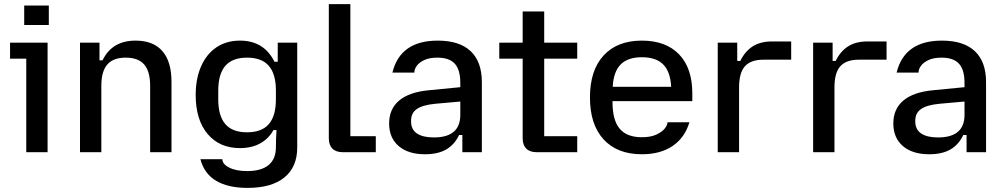

<svg xmlns="http://www.w3.org/2000/svg" viewBox="-20 -742 4900 936"><path d="M108 -456H29V-534H212V0H108ZM98 -715H218V-620H98Z M370 -534H465V-448H480Q526 -544 641 -544Q727 -544 771.5 -493Q816 -442 816 -343V0H712V-323Q712 -394 683 -427.5Q654 -461 593 -461Q532 -461 503 -427.5Q474 -394 474 -323V0H370Z M957 34H1064Q1064 58 1097.5 75Q1131 92 1185 92Q1254 92 1289.5 62.5Q1325 33 1325 -24Q1325 -63 1328 -108H1313Q1290 -66 1248.5 -43Q1207 -20 1150 -20Q1050 -20 992 -89Q934 -158 934 -279Q934 -359 960.5 -419Q987 -479 1035.5 -511.5Q1084 -544 1150 -544Q1267 -544 1318 -441H1334V-534H1429V-23Q1429 72 1366.5 123Q1304 174 1187 174Q1091 174 1033 139Q975 104 957 34ZM1184 -97Q1256 -97 1290.5 -137Q1325 -177 1325 -257V-301Q1325 -381 1290.5 -421Q1256 -461 1184 -461Q1113 -461 1078.5 -421Q1044 -381 1044 -301V-257Q1044 -177 1078.5 -137Q1113 -97 1184 -97Z M1583 -68V-722H1688V-78H1812V0H1652Q1618 0 1600.5 -17.5Q1583 -35 1583 -68Z M1877 -140Q1877 -211 1926 -252Q1975 -293 2070 -302L2224 -317V-338Q2224 -402 2197 -431.5Q2170 -461 2112 -461Q2074 -461 2049 -449.5Q2024 -438 2012 -421.5Q2000 -405 2000 -389V-388H1893Q1931 -544 2114 -544Q2220 -544 2274.5 -492.5Q2329 -441 2329 -342V0H2234V-84H2218Q2196 -37 2155.5 -13.5Q2115 10 2052 10Q1970 10 1923.5 -30Q1877 -70 1877 -140ZM2095 -72Q2224 -72 2224 -182V-247L2101 -236Q2040 -230 2012 -210.5Q1984 -191 1984 -154V-149Q1984 -111 2012.5 -91.5Q2041 -72 2095 -72Z M2528 -68V-456H2414V-534H2528V-686H2633V-534H2794V-456H2633V-78H2794V0H2597Q2563 0 2545.5 -17.5Q2528 -35 2528 -68Z M2856 -267Q2856 -399 2922.5 -471.5Q2989 -544 3109 -544Q3226 -544 3290.5 -477Q3355 -410 3355 -287V-249H2966V-244Q2966 -156 3001 -114.5Q3036 -73 3109 -73Q3152 -73 3180 -86Q3208 -99 3221 -116Q3234 -133 3234 -145V-146H3341Q3318 -70 3258.5 -30Q3199 10 3109 10Q2989 10 2922.5 -62.5Q2856 -135 2856 -267ZM3252 -319Q3248 -393 3213 -428Q3178 -463 3109 -463Q3041 -463 3006 -428Q2971 -393 2967 -319Z M3479 -534H3574V-445H3589Q3612 -492 3649.5 -516Q3687 -540 3744 -540H3837V-451H3702Q3640 -451 3611.5 -419Q3583 -387 3583 -316V0H3479Z M3944 -534H4039V-445H4054Q4077 -492 4114.5 -516Q4152 -540 4209 -540H4302V-451H4167Q4105 -451 4076.5 -419Q4048 -387 4048 -316V0H3944Z M4335 -140Q4335 -211 4384 -252Q4433 -293 4528 -302L4682 -317V-338Q4682 -402 4655 -431.5Q4628 -461 4570 -461Q4532 -461 4507 -449.5Q4482 -438 4470 -421.5Q4458 -405 4458 -389V-388H4351Q4389 -544 4572 -544Q4678 -544 4732.5 -492.5Q4787 -441 4787 -342V0H4692V-84H4676Q4654 -37 4613.5 -13.5Q4573 10 4510 10Q4428 10 4381.5 -30Q4335 -70 4335 -140ZM4553 -72Q4682 -72 4682 -182V-247L4559 -236Q4498 -230 4470 -210.5Q4442 -191 4442 -154V-149Q4442 -111 4470.5 -91.5Q4499 -72 4553 -72Z"/></svg>

Font: Mozilla Text BETA Medium
Style: Regular
Weight: 500
Designer: Studio DRAMA
Foundry: Studio DRAMA
Version: Version 0.100